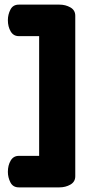

<svg xmlns="http://www.w3.org/2000/svg" viewBox="-20 -788 395 829"><path d="M149 -632H61Q38 -632 26 -652.5Q14 -673 14 -701Q14 -725 25 -746.5Q36 -768 61 -768H237Q263 -768 284 -756Q305 -744 305 -720V-27Q305 -3 284 9Q263 21 237 21H61Q36 21 25 -0.5Q14 -22 14 -46Q14 -74 26 -94.5Q38 -115 61 -115H149Z"/></svg>

Font: AkaAcidDosis
Style: ExtraBold
Weight: 800
Designer: Edgar Tolentino, Pablo Impallari, Igino Marini, Aka-Acid
Foundry: Edgar Tolentino, Pablo Impallari, Igino Marini, Aka-Acid
Version: Version 1.007